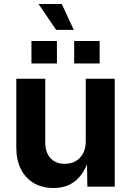

<svg xmlns="http://www.w3.org/2000/svg" viewBox="-20 -944 663 971"><path d="M250.3 6.8Q193.8 6.8 151.4 -17.8Q109 -42.5 85.7 -88.7Q62.4 -134.9 62.4 -198.7V-545.9H208.8V-224.2Q208.8 -173.3 235.2 -144.4Q261.5 -115.5 307.8 -115.5Q339 -115.5 362.7 -129Q386.5 -142.6 400.1 -168.3Q413.7 -194 413.7 -229.8V-545.9H560.3V0H421.8L419.7 -136.3H428.3Q406.6 -67.5 362.6 -30.3Q318.6 6.8 250.3 6.8ZM263.9 -793.1 174.7 -923.9H292.3L353.1 -793.1ZM139 -622.9V-736.5H267.9V-622.9ZM355.1 -622.9V-736.5H484V-622.9Z"/></svg>

Font: Atlassian Sans
Style: Regular
Weight: 400
Designer: Rasmus Andersson
Foundry: Modifications by Atlassian Pty Ltd, manufactured by rsms
Version: Version 4.001;git-9221beed3